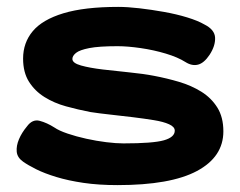

<svg xmlns="http://www.w3.org/2000/svg" viewBox="-20 -520 695 557"><path d="M321 17Q266 17 222 10.5Q178 4 143.5 -6.5Q109 -17 85 -29Q61 -41 47 -51Q30 -63 28.5 -80Q27 -97 35 -116Q43 -135 58 -153Q74 -175 95 -169.5Q116 -164 138 -150Q151 -141 176 -132.5Q201 -124 230.5 -117.5Q260 -111 288.5 -107.5Q317 -104 338 -104Q424 -104 455.5 -113Q487 -122 487 -141Q487 -152 470.5 -159.5Q454 -167 426 -171.5Q398 -176 365.5 -180Q333 -184 300.5 -187.5Q268 -191 242 -195Q206 -202 171.5 -211.5Q137 -221 109 -238.5Q81 -256 64 -283Q47 -310 47 -350Q47 -396 75 -429.5Q103 -463 164 -481.5Q225 -500 323 -500Q350 -500 384.5 -496Q419 -492 455.5 -485.5Q492 -479 523 -469.5Q554 -460 573 -449Q603 -434 604 -410.5Q605 -387 588 -361Q572 -337 554.5 -332.5Q537 -328 518 -340Q496 -354 461 -364.5Q426 -375 388 -380.5Q350 -386 321 -386Q267 -386 239 -380.5Q211 -375 200.5 -366.5Q190 -358 190 -349Q190 -337 215 -330Q240 -323 277.5 -318.5Q315 -314 355.5 -310Q396 -306 427 -300Q464 -293 499.5 -282.5Q535 -272 564 -254Q593 -236 610.5 -208Q628 -180 628 -139Q628 -65 551.5 -24Q475 17 321 17Z"/></svg>

Font: Fredoka Expanded SemiBold
Style: Regular
Weight: 600
Width: 7
Designer: Ben Nathan
Foundry: Milena B. Brandão, Ben Nathan
Version: Version 2.001